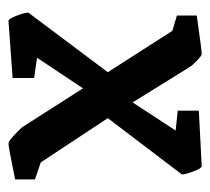

<svg xmlns="http://www.w3.org/2000/svg" viewBox="-42 -456 507 464"><g transform="rotate(90 212.0 -223.5)"><path d="M10 -38 154 -230 54 -386 17 -397V-445Q101 -457 110 -457Q114 -457 126 -445.5Q138 -434 142 -427L227 -290L295 -394L247 -399V-450L381 -457Q386 -457 393.5 -437.5Q401 -418 401 -409L265 -230L372 -68L413 -54V-6Q335 10 326 10Q321 10 307 -3Q293 -16 287 -23L193 -170L119 -59L168 -52V0L30 10Q25 10 17.5 -9.5Q10 -29 10 -38Z"/></g></svg>

Font: Grenze Medium
Style: Regular
Weight: 500
Designer: Renata Polastri
Foundry: Omnibus-Type
Version: Version 1.002; ttfautohint (v1.8)